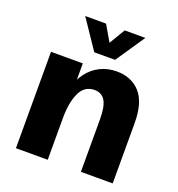

<svg xmlns="http://www.w3.org/2000/svg" viewBox="-131 -829 867 936"><g transform="rotate(20 303.0 -360.5)"><path d="M392 -274Q392 -339 374 -368.5Q356 -398 319 -398Q267 -398 243.5 -347.5Q220 -297 220 -217L203 -280L197 -356Q211 -408 238 -444.5Q265 -481 304 -500.5Q343 -520 390 -520Q466 -520 511.5 -470Q557 -420 557 -312V0H392ZM55 -500H220V0H55ZM152 -721H260L308 -639L357 -721H464L362 -570H254Z"/></g></svg>

Font: Moderustic
Style: Bold
Weight: 700
Designer: Tural Alisoy
Foundry: TAFT Foundry
Version: Version 2.120